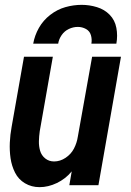

<svg xmlns="http://www.w3.org/2000/svg" viewBox="-20 -764 540 792"><path d="M143 8Q110 8 83 -8Q56 -24 42 -52Q28 -80 23.5 -111.5Q19 -143 20.5 -176Q22 -209 28 -241L79 -530H198L144 -223Q141 -202 140.5 -181.5Q140 -161 145.5 -142Q151 -123 166.5 -110.5Q182 -98 203 -98Q228 -98 250.5 -113Q273 -128 285 -151Q297 -174 301 -200L360 -530H479L386 0H266L276 -58L275 -56Q250 -26 214.5 -9Q179 8 143 8ZM117 -584Q123 -618 140.5 -649Q158 -680 187 -702.5Q216 -725 249.5 -734.5Q283 -744 317 -744Q349 -744 380 -734.5Q411 -725 432.5 -703Q454 -681 460 -649Q466 -617 460 -584H357Q360 -602 355 -619Q350 -636 334.5 -644.5Q319 -653 301 -653Q282 -653 264 -644.5Q246 -636 234.5 -619.5Q223 -603 220 -584Z"/></svg>

Font: Iosevka SS08
Style: Bold Italic
Weight: 700
Italic angle: -10°
Monospace: yes
Designer: Belleve Invis
Foundry: Belleve Invis
Version: 2.1.0; ttfautohint (v1.8.2)